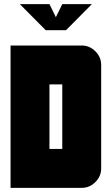

<svg xmlns="http://www.w3.org/2000/svg" viewBox="-20 -908 540 928"><path d="M76 -888H219L250 -825L281 -888H424L299 -762H201ZM281 -188V-500H219V-188ZM469 -94Q469 -56 441 -28Q413 0 375 0H31V-688H375Q413 -688 441 -660Q469 -632 469 -594Z"/></svg>

Font: CostaRica
Style: Normal
Weight: 900
Version: Version 1.3